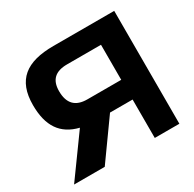

<svg xmlns="http://www.w3.org/2000/svg" viewBox="-148 -828 999 987"><g transform="rotate(-30 352.0 -335.0)"><path d="M285 -670C124 -670 42 -608 42 -459C42 -334 91 -263 193 -238L21 0H203L366 -228H500V0H646V-670ZM194 -454C194 -522 230 -553 299 -553H500V-345H299C229 -345 194 -381 194 -454Z"/></g></svg>

Font: LT Wave Bold
Style: Regular
Weight: 700
Designer: Daniel Lyons
Version: Version 2.5 (Glyphs App)